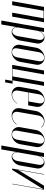

<svg xmlns="http://www.w3.org/2000/svg" viewBox="1100 -1660 712 2987"><g transform="rotate(90 1456.5 -167.0)"><path d="M71 -495 -17 0H44L130 -489H248L161 0H222L309 -495Z M461 -495H400L283 169H344L384 -60H386C394 -16 421 8 458 8C517 8 581 -52 593 -119L639 -380C651 -445 608 -503 549 -503C511 -503 476 -479 452 -434H450ZM391 -97 444 -399C453 -447 497 -494 536 -494C570 -494 591 -459 583 -415L524 -79C516 -35 484 0 450 0C411 0 382 -47 391 -97Z M861 -503C789 -503 718 -443 706 -374L661 -121C649 -52 701 8 773 8C844 8 913 -51 925 -121L970 -374C982 -443 932 -503 861 -503ZM861 -497C903 -497 924 -466 915 -414L856 -80C847 -29 816 2 773 2C729 2 707 -30 716 -80L775 -414C784 -464 817 -497 861 -497Z M973 0H1221L1202 109H1245L1265 -6H1213L1299 -495H1238L1152 -6H1034L1121 -495H1060Z M1361 -374 1316 -121C1304 -50 1355 8 1431 8C1486 8 1538 -22 1575 -74L1571 -77C1540 -31 1487 1 1442 1C1393 1 1364 -39 1373 -92L1401 -249H1603L1625 -374C1638 -443 1587 -503 1516 -503C1445 -503 1373 -443 1361 -374ZM1402 -255 1430 -414C1439 -465 1472 -497 1516 -497C1559 -497 1579 -466 1570 -414L1542 -255Z M1691 -371 1648 -124C1634 -50 1683 8 1760 8C1814 8 1866 -20 1901 -67L1896 -70C1866 -28 1815 0 1772 0C1723 0 1695 -38 1705 -93L1760 -405C1769 -459 1806 -495 1853 -495C1886 -495 1924 -476 1943 -451L1948 -455C1926 -484 1887 -502 1846 -502C1772 -502 1704 -444 1691 -371Z M2142 -503C2070 -503 1999 -443 1987 -374L1942 -121C1930 -52 1982 8 2054 8C2125 8 2194 -51 2206 -121L2251 -374C2263 -443 2213 -503 2142 -503ZM2142 -497C2184 -497 2205 -466 2196 -414L2137 -80C2128 -29 2097 2 2054 2C2010 2 1988 -30 1997 -80L2056 -414C2065 -464 2098 -497 2142 -497Z M2405 -495H2344L2227 169H2288L2328 -60H2330C2338 -16 2365 8 2402 8C2461 8 2525 -52 2537 -119L2583 -380C2595 -445 2552 -503 2493 -503C2455 -503 2420 -479 2396 -434H2394ZM2335 -97 2388 -399C2397 -447 2441 -494 2480 -494C2514 -494 2535 -459 2527 -415L2468 -79C2460 -35 2428 0 2394 0C2355 0 2326 -47 2335 -97Z M2852 -495 2611 -96H2609L2679 -495H2673L2586 0H2607L2905 -481H2907L2901 -451L2822 0H2828L2915 -495Z"/></g></svg>

Font: Moniqa Ita Display
Style: Italic
Weight: 400
Italic angle: -10°
Designer: Rajesh Rajput
Foundry: Rajesh Rajput
Version: Version 1.000